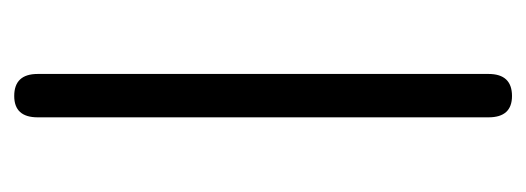

<svg xmlns="http://www.w3.org/2000/svg" viewBox="-255 -485 740 270"><g transform="rotate(90 115.0 -350.0)"><path d="M115 0Q84 0 84 -33V-667Q84 -700 115 -700Q145 -700 145 -667V-33Q145 0 115 0Z"/></g></svg>

Font: Shin Retro Maru Gothic Regular
Style: Regular
Weight: 400
Designer: Iose
Foundry: Typographish
Version: Version 1.002